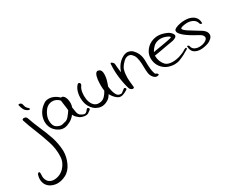

<svg xmlns="http://www.w3.org/2000/svg" viewBox="-269 -1306 3297 2620"><g transform="rotate(-30 1379.5 4.5)"><path d="M109.4 -584Q107.4 -592.8 117.2 -594.7Q121.1 -595.7 125 -595.7Q129.9 -595.7 134.8 -593.8Q145.5 -590.8 153.3 -583Q161.1 -576.2 163.1 -566.4Q167 -548.8 172.9 -530.3Q178.7 -510.7 193.4 -497.1Q194.3 -495.1 196.3 -493.2Q198.2 -491.2 201.2 -489.3Q208 -483.4 213.9 -476.6Q220.7 -469.7 215.8 -461.9Q211.9 -455.1 203.1 -457Q194.3 -458 189.5 -460.9Q149.4 -479.5 132.8 -513.7Q116.2 -548.8 109.4 -584ZM58.6 -368.2Q49.8 -398.4 85 -397.5Q119.1 -395.5 128.9 -366.2Q144.5 -318.4 164.1 -269.5Q184.6 -220.7 205.1 -170.9Q227.5 -118.2 249 -65.4Q270.5 -12.7 288.1 41Q319.3 140.6 325.2 241.2Q326.2 252 326.2 263.7Q326.2 353.5 285.2 443.4Q243.2 536.1 164.1 574.2Q100.6 605.5 40 605.5Q25.4 605.5 10.7 603.5Q-29.3 598.6 -62.5 580.1Q-96.7 561.5 -118.2 531.2Q-138.7 502 -144.5 461.9Q-146.5 450.2 -146.5 437.5Q-146.5 407.2 -135.7 372.1Q-130.9 352.5 -113.3 346.7Q-95.7 340.8 -95.7 378.9Q-101.6 426.8 -90.8 459Q-80.1 492.2 -57.6 511.7Q-13.7 548.8 56.6 536.1Q127.9 524.4 181.6 469.7Q210.9 439.5 230.5 398.4Q250 357.4 252 306.6Q258.8 186.5 217.8 63.5Q177.7 -58.6 129.9 -175.8Q110.4 -225.6 91.8 -273.4Q73.2 -321.3 58.6 -368.2Z M706.1 -321.3Q712.9 -304.7 692.4 -301.8Q671.9 -299.8 663.1 -316.4Q639.6 -362.3 594.7 -385.7Q548.8 -409.2 498 -396.5Q447.3 -383.8 415 -337.9Q381.8 -293 369.1 -245.1Q355.5 -197.3 368.2 -141.6Q380.9 -86.9 432.6 -68.4Q462.9 -52.7 497.1 -58.6Q531.2 -65.4 561.5 -75.2Q585.9 -87.9 602.5 -107.4Q620.1 -127 634.8 -148.4Q641.6 -157.2 654.3 -176.8Q667 -196.3 671.9 -203.1Q684.6 -215.8 703.1 -212.9Q720.7 -209 726.6 -194.3Q731.4 -168.9 737.3 -125Q743.2 -81.1 766.6 -59.6Q792 -39.1 822.3 -31.2Q852.5 -22.5 883.8 -68.4Q898.4 -89.8 916 -74.2Q924.8 -65.4 924.8 -57.6Q924.8 -50.8 917 -43.9Q892.6 -24.4 873 -12.7Q857.4 -3.9 833 -3.9Q826.2 -3.9 818.4 -4.9Q801.8 -5.9 773.4 -15.6Q744.1 -24.4 710 -58.6Q667 -100.6 663.1 -159.2Q660.2 -218.8 650.4 -276.4Q644.5 -316.4 642.6 -332Q639.6 -347.7 645.5 -364.3Q652.3 -386.7 670.9 -386.7Q689.5 -387.7 705.1 -370.1Q713.9 -362.3 720.7 -348.6Q727.5 -335 731.4 -318.4Q739.3 -287.1 738.3 -252Q737.3 -217.8 726.6 -194.3Q703.1 -145.5 671.9 -103.5Q640.6 -61.5 591.8 -35.2Q570.3 -24.4 548.8 -15.6Q526.4 -6.8 496.1 -3.9Q460 -2.9 431.6 -15.6Q402.3 -29.3 379.9 -46.9Q336.9 -81.1 317.4 -129.9Q302.7 -167 302.7 -208Q302.7 -221.7 304.7 -235.4Q310.5 -287.1 335 -332Q359.4 -377 399.4 -411.1Q417 -425.8 434.6 -437.5Q453.1 -449.2 475.6 -454.1Q490.2 -457 505.9 -457Q513.7 -457 521.5 -456.1Q544.9 -454.1 567.4 -446.3Q612.3 -430.7 649.4 -397.5Q685.5 -364.3 706.1 -321.3Z M943.4 -421.9Q964.8 -447.3 982.4 -429.7Q999 -411.1 983.4 -388.7Q970.7 -373 961.9 -350.6Q953.1 -328.1 949.2 -301.8Q941.4 -252 949.2 -197.3Q957 -143.6 983.4 -106.4Q997.1 -87.9 1015.6 -75.2Q1034.2 -63.5 1057.6 -60.5Q1121.1 -54.7 1161.1 -90.8Q1200.2 -127.9 1224.6 -180.7Q1238.3 -210 1248 -240.2Q1257.8 -270.5 1264.6 -298.8Q1277.3 -344.7 1281.2 -338.9Q1284.2 -333 1287.1 -298.8Q1288.1 -284.2 1289.1 -265.6Q1290 -247.1 1291 -225.6Q1293 -203.1 1295.9 -179.7Q1298.8 -155.3 1303.7 -132.8Q1311.5 -93.8 1327.1 -63.5Q1341.8 -33.2 1367.2 -24.4Q1401.4 -12.7 1418.9 -27.3Q1437.5 -42 1461.9 -60.5Q1478.5 -73.2 1490.2 -56.6Q1495.1 -50.8 1495.1 -44.9Q1495.1 -36.1 1483.4 -29.3Q1440.4 -2 1404.3 7.8Q1391.6 10.7 1378.9 10.7Q1356.4 10.7 1336.9 -1Q1291 -30.3 1260.7 -80.1Q1230.5 -128.9 1219.7 -182.6Q1215.8 -203.1 1214.8 -252Q1213.9 -300.8 1219.7 -348.6Q1223.6 -375 1229.5 -397.5Q1236.3 -418.9 1246.1 -433.6Q1252.9 -443.4 1262.7 -448.2Q1268.6 -452.1 1276.4 -452.1Q1279.3 -452.1 1282.2 -451.2Q1327.1 -444.3 1333 -394.5Q1338.9 -344.7 1323.2 -281.2Q1316.4 -254.9 1306.6 -227.5Q1296.9 -200.2 1286.1 -173.8Q1264.6 -126 1241.2 -88.9Q1217.8 -52.7 1200.2 -42Q1116.2 16.6 1038.1 -9.8Q960 -35.2 918.9 -114.3Q896.5 -157.2 890.6 -212.9Q888.7 -231.4 888.7 -250Q888.7 -286.1 896.5 -321.3Q902.3 -349.6 914.1 -376Q925.8 -401.4 943.4 -421.9Z M1479.5 -442.4Q1481.4 -465.8 1503.9 -449.2Q1527.3 -432.6 1529.3 -412.1Q1533.2 -384.8 1534.2 -352.5Q1536.1 -320.3 1541 -293.9Q1554.7 -224.6 1570.3 -156.2Q1585 -87.9 1593.8 -18.6Q1565.4 -32.2 1549.8 -56.6Q1534.2 -81.1 1527.3 -111.3Q1516.6 -168 1533.2 -235.4Q1549.8 -302.7 1579.1 -351.6Q1586.9 -365.2 1598.6 -379.9Q1610.4 -395.5 1625 -409.2Q1653.3 -435.5 1687.5 -453.1Q1718.8 -469.7 1748 -469.7Q1752 -469.7 1754.9 -469.7Q1803.7 -465.8 1835.9 -433.6Q1868.2 -400.4 1884.8 -364.3Q1909.2 -310.5 1909.2 -246.1Q1908.2 -180.7 1914.1 -123Q1916 -105.5 1918.9 -87.9Q1920.9 -71.3 1926.8 -54.7Q1930.7 -41 1933.6 -33.2Q1936.5 -24.4 1943.4 -22.5Q1960.9 -17.6 1970.7 -3.9Q1974.6 2 1974.6 6.8Q1974.6 12.7 1966.8 14.6Q1955.1 19.5 1943.4 19.5Q1915 19.5 1891.6 -6.8Q1860.4 -42 1855.5 -85.9Q1849.6 -130.9 1849.6 -185.5Q1849.6 -239.3 1842.8 -288.1Q1838.9 -314.5 1832 -336.9Q1825.2 -359.4 1813.5 -376Q1806.6 -386.7 1791 -402.3Q1774.4 -418.9 1752 -420.9Q1706.1 -424.8 1668 -387.7Q1629.9 -351.6 1611.3 -319.3Q1599.6 -299.8 1593.8 -273.4Q1586.9 -248 1585 -219.7Q1579.1 -168 1584 -112.3Q1587.9 -57.6 1593.8 -18.6Q1595.7 -4.9 1585.9 -1Q1575.2 2.9 1565.4 1Q1553.7 -2.9 1541 -13.7Q1529.3 -24.4 1525.4 -37.1Q1497.1 -128.9 1484.4 -237.3Q1476.6 -304.7 1476.6 -367.2Q1476.6 -405.3 1479.5 -442.4Z M2418 -379.9Q2430.7 -365.2 2433.6 -353.5Q2437.5 -342.8 2433.6 -333Q2426.8 -315.4 2405.3 -306.6Q2383.8 -296.9 2366.2 -293Q2342.8 -289.1 2279.3 -278.3Q2216.8 -266.6 2154.3 -255.9Q2120.1 -250 2090.8 -245.1Q2061.5 -240.2 2043 -238.3Q2034.2 -242.2 2038.1 -258.8Q2041 -274.4 2043 -280.3Q2052.7 -286.1 2103.5 -294.9Q2154.3 -303.7 2214.8 -313.5Q2254.9 -320.3 2292 -327.1Q2330.1 -334 2355.5 -340.8Q2364.3 -342.8 2368.2 -345.7Q2372.1 -349.6 2371.1 -353.5Q2369.1 -362.3 2352.5 -371.1Q2335.9 -380.9 2324.2 -384.8Q2289.1 -398.4 2259.8 -401.4Q2229.5 -404.3 2205.1 -399.4Q2158.2 -390.6 2127 -362.3Q2096.7 -334 2079.1 -303.7Q2068.4 -287.1 2063.5 -266.6Q2058.6 -247.1 2058.6 -225.6Q2059.6 -184.6 2076.2 -144.5Q2092.8 -105.5 2119.1 -79.1Q2138.7 -61.5 2165 -53.7Q2192.4 -45.9 2223.6 -44.9Q2282.2 -43.9 2343.8 -63.5Q2405.3 -83 2443.4 -109.4Q2474.6 -127.9 2482.4 -117.2Q2485.4 -113.3 2485.4 -109.4Q2485.4 -102.5 2474.6 -96.7Q2397.5 -47.9 2320.3 -17.6Q2279.3 -2 2234.4 -2Q2194.3 -2 2151.4 -14.6Q2094.7 -31.2 2052.7 -74.2Q2009.8 -118.2 1996.1 -175.8Q1988.3 -206.1 1988.3 -234.4Q1988.3 -286.1 2012.7 -331.1Q2050.8 -399.4 2120.1 -431.6Q2157.2 -449.2 2200.2 -454.1Q2213.9 -455.1 2227.5 -455.1Q2256.8 -455.1 2287.1 -448.2Q2319.3 -440.4 2357.4 -424.8Q2395.5 -409.2 2418 -379.9Z M2837.9 -304.7Q2837.9 -294.9 2822.3 -299.8Q2806.6 -304.7 2804.7 -314.5Q2799.8 -335 2790 -350.6Q2779.3 -366.2 2765.6 -377Q2740.2 -396.5 2708 -403.3Q2675.8 -410.2 2651.4 -408.2Q2568.4 -401.4 2555.7 -382.8Q2543.9 -364.3 2614.3 -317.4Q2677.7 -278.3 2727.5 -247.1Q2777.3 -215.8 2787.1 -210.9Q2809.6 -197.3 2830.1 -173.8Q2849.6 -149.4 2850.6 -122.1Q2851.6 -119.1 2851.6 -117.2Q2850.6 -84 2822.3 -58.6Q2792 -31.2 2761.7 -21.5Q2733.4 -11.7 2703.1 -5.9Q2672.9 0 2643.6 0Q2589.8 0 2547.9 -26.4Q2506.8 -53.7 2502 -121.1Q2501 -139.6 2516.6 -132.8Q2533.2 -126 2533.2 -114.3Q2537.1 -92.8 2548.8 -78.1Q2560.5 -63.5 2578.1 -54.7Q2596.7 -45.9 2618.2 -42Q2640.6 -39.1 2663.1 -41Q2705.1 -43.9 2739.3 -62.5Q2774.4 -81.1 2779.3 -107.4Q2782.2 -125 2767.6 -145.5Q2752 -166 2710.9 -186.5Q2700.2 -192.4 2656.2 -216.8Q2612.3 -241.2 2566.4 -273.4Q2536.1 -294.9 2511.7 -318.4Q2487.3 -341.8 2476.6 -362.3Q2471.7 -374 2471.7 -384.8Q2470.7 -390.6 2472.7 -396.5Q2477.5 -412.1 2500 -423.8Q2517.6 -432.6 2539.1 -439.5Q2561.5 -446.3 2585.9 -450.2Q2616.2 -455.1 2649.4 -455.1Q2664.1 -455.1 2679.7 -454.1Q2728.5 -450.2 2766.6 -429.7Q2797.9 -413.1 2818.4 -382.8Q2837.9 -351.6 2837.9 -304.7Z"/></g></svg>

Font: Mrs Husband
Style: Regular
Weight: 400
Version: Version 1.0